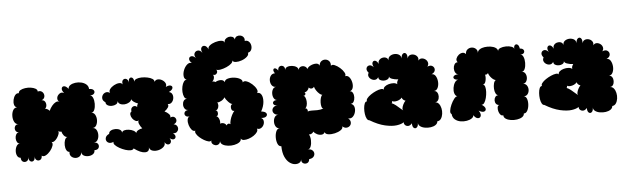

<svg xmlns="http://www.w3.org/2000/svg" viewBox="-56 -990 4583 1406"><g transform="rotate(-5 2236.0 -286.5)"><path d="M607 -481Q632 -481 640.5 -469Q649 -457 640.5 -445Q632 -433 607 -433Q623 -433 631 -414Q639 -395 639 -369.5Q639 -344 631 -325Q623 -306 607 -306Q626 -306 635.5 -289Q645 -272 645 -250Q645 -228 635.5 -211Q626 -194 607 -194Q626 -194 635.5 -178Q645 -162 645 -140.5Q645 -119 635.5 -103Q626 -87 607 -87Q631 -87 638.5 -73Q646 -59 638.5 -45Q631 -31 607 -31Q608 -13 594 -3Q580 7 560.5 8Q541 9 526 1Q511 -7 510 -25Q507 -3 493 6Q479 15 462 13Q445 11 433 -1Q421 -13 424 -35Q410 -35 402 -50Q394 -65 393.5 -86Q393 -107 399 -124Q405 -141 418 -145Q404 -145 393 -158Q382 -171 378 -188Q362 -186 354 -196Q360 -187 355.5 -172.5Q351 -158 341 -143.5Q331 -129 319 -121.5Q307 -114 298 -120Q310 -110 304 -91Q298 -72 282.5 -53Q267 -34 249 -24.5Q231 -15 219 -25Q219 -3 206 4.5Q193 12 180 4.5Q167 -3 167 -25Q167 0 155.5 8Q144 16 132 8Q120 0 120 -25Q121 -2 107 6Q93 14 79 7Q65 0 64 -23Q47 -24 39 -40Q31 -56 32.5 -76.5Q34 -97 43.5 -112.5Q53 -128 70 -127Q55 -127 47.5 -139.5Q40 -152 40 -168.5Q40 -185 47.5 -197.5Q55 -210 70 -210Q50 -210 43 -225Q36 -240 43 -255Q50 -270 70 -270Q50 -270 40 -288.5Q30 -307 30 -331.5Q30 -356 40 -374.5Q50 -393 70 -393Q54 -397 49.5 -414Q45 -431 49.5 -451Q54 -471 65 -484.5Q76 -498 92 -495Q92 -509 106 -517Q120 -525 141 -528Q162 -531 182.5 -528Q203 -525 217 -517Q231 -509 231 -495Q247 -500 258.5 -493Q270 -486 274.5 -473Q279 -460 274 -447.5Q269 -435 253 -429Q270 -429 278 -417Q286 -405 285 -389.5Q284 -374 273 -365Q291 -364 306 -347Q314 -366 327.5 -382.5Q341 -399 356 -406.5Q371 -414 384 -406Q370 -415 369 -428.5Q368 -442 376 -454Q384 -466 396.5 -470.5Q409 -475 423 -467Q405 -488 408 -502.5Q411 -517 425.5 -517Q440 -517 458 -495Q458 -512 473 -522Q488 -532 510 -535Q532 -538 554 -533Q576 -528 591 -515Q606 -502 607 -481Z M894 -19Q889 -8 872 -7.5Q855 -7 833 -14Q811 -21 790.5 -32.5Q770 -44 758.5 -56.5Q747 -69 752 -80Q732 -71 718 -76Q704 -81 699 -93Q694 -105 699.5 -118.5Q705 -132 725 -141Q725 -156 739.5 -164Q754 -172 773 -172Q792 -172 806 -164Q820 -156 820 -141Q823 -153 837.5 -157Q852 -161 871 -158.5Q890 -156 905 -148Q920 -140 923 -129Q925 -141 939.5 -149.5Q954 -158 970 -160Q956 -176 948.5 -195Q941 -214 951 -222Q939 -213 926 -219Q913 -225 903 -238.5Q893 -252 891.5 -267Q890 -282 902 -290Q899 -308 907 -317.5Q915 -327 926.5 -327.5Q938 -328 947 -318Q945 -331 955 -344Q938 -350 924.5 -359.5Q911 -369 908 -380Q905 -366 890 -357Q875 -348 857 -346.5Q839 -345 824.5 -352Q810 -359 807 -376Q808 -360 794.5 -352Q781 -344 763 -343.5Q745 -343 731.5 -351Q718 -359 718 -374Q700 -385 697.5 -400Q695 -415 703 -428Q711 -441 726 -445.5Q741 -450 758 -439Q750 -452 761 -467Q772 -482 791 -492.5Q810 -503 828.5 -504.5Q847 -506 855 -493Q850 -516 860.5 -526Q871 -536 884.5 -530.5Q898 -525 902 -502Q900 -525 909.5 -533.5Q919 -542 929.5 -535Q940 -528 942 -505Q943 -518 958.5 -524.5Q974 -531 996 -531.5Q1018 -532 1040 -527.5Q1062 -523 1076 -514Q1090 -505 1089 -491Q1097 -506 1113.5 -507Q1130 -508 1145.5 -499Q1161 -490 1168.5 -476Q1176 -462 1168 -447Q1192 -459 1205.5 -453.5Q1219 -448 1215.5 -434Q1212 -420 1187 -408Q1205 -404 1211.5 -389.5Q1218 -375 1215 -358Q1212 -341 1200.5 -329.5Q1189 -318 1171 -321Q1179 -309 1169 -294.5Q1159 -280 1143 -269Q1161 -261 1174 -247.5Q1187 -234 1181 -221Q1202 -230 1214 -219.5Q1226 -209 1224 -193Q1222 -177 1201 -169Q1218 -167 1225.5 -155.5Q1233 -144 1231 -131.5Q1229 -119 1219 -110.5Q1209 -102 1191 -105Q1209 -90 1207.5 -77Q1206 -64 1193.5 -60.5Q1181 -57 1163 -71Q1175 -52 1169 -39Q1163 -26 1149 -26Q1135 -26 1123 -45Q1128 -25 1112.5 -10.5Q1097 4 1074 9.5Q1051 15 1031 9Q1011 3 1006 -17Q1008 16 975.5 16.5Q943 17 894 -19Z M1848 -207Q1877 -204 1885 -191.5Q1893 -179 1882 -168Q1871 -157 1843 -160Q1858 -153 1860.5 -137.5Q1863 -122 1856 -107.5Q1849 -93 1835.5 -85.5Q1822 -78 1806 -85Q1812 -73 1803 -59.5Q1794 -46 1777 -34.5Q1760 -23 1740 -16.5Q1720 -10 1704 -10.5Q1688 -11 1682 -23Q1683 -6 1668 4.5Q1653 15 1630.5 19.5Q1608 24 1585 21.5Q1562 19 1546 9.5Q1530 0 1529 -17Q1527 -1 1516 5.5Q1505 12 1492.5 9.5Q1480 7 1471.5 -2.5Q1463 -12 1466 -28Q1460 -19 1445 -22.5Q1430 -26 1412 -36.5Q1394 -47 1379 -60.5Q1364 -74 1357 -87.5Q1350 -101 1356 -109Q1341 -105 1329 -119Q1317 -133 1310.5 -154Q1304 -175 1306.5 -193.5Q1309 -212 1323 -217Q1301 -214 1292 -225.5Q1283 -237 1289.5 -250Q1296 -263 1318 -265Q1301 -264 1292 -276.5Q1283 -289 1282.5 -305Q1282 -321 1290 -334Q1298 -347 1316 -347Q1302 -348 1295 -363Q1288 -378 1286.5 -398.5Q1285 -419 1289.5 -439.5Q1294 -460 1303 -473.5Q1312 -487 1325 -486Q1307 -493 1305 -514.5Q1303 -536 1312.5 -559.5Q1322 -583 1338.5 -597.5Q1355 -612 1373 -605Q1354 -623 1356 -637.5Q1358 -652 1373 -654.5Q1388 -657 1406 -639Q1392 -660 1400 -675.5Q1408 -691 1425.5 -692Q1443 -693 1457 -672Q1445 -697 1453 -711Q1461 -725 1477 -722Q1493 -719 1505 -693Q1500 -709 1516 -722Q1532 -735 1556.5 -742.5Q1581 -750 1602 -748.5Q1623 -747 1627 -731Q1624 -747 1633.5 -757.5Q1643 -768 1657.5 -771.5Q1672 -775 1685 -770Q1698 -765 1702 -749Q1706 -766 1718.5 -771.5Q1731 -777 1745 -774Q1759 -771 1767.5 -760Q1776 -749 1773 -732Q1791 -736 1803 -724.5Q1815 -713 1818 -695.5Q1821 -678 1814 -663Q1807 -648 1789 -644Q1794 -630 1778.5 -615.5Q1763 -601 1739.5 -592.5Q1716 -584 1695.5 -584.5Q1675 -585 1669 -599Q1673 -588 1659.5 -575.5Q1646 -563 1623.5 -553Q1601 -543 1579.5 -539Q1558 -535 1547 -541Q1558 -526 1547.5 -512.5Q1537 -499 1519 -506Q1528 -497 1524.5 -480.5Q1521 -464 1510 -457Q1524 -458 1533 -451Q1551 -462 1572 -462Q1593 -462 1602 -444Q1603 -461 1623.5 -467.5Q1644 -474 1670 -471.5Q1696 -469 1715 -458.5Q1734 -448 1732 -431Q1742 -443 1762 -435.5Q1782 -428 1801.5 -410.5Q1821 -393 1830.5 -374Q1840 -355 1830 -344Q1851 -348 1862 -328.5Q1873 -309 1870.5 -276Q1868 -243 1848 -207ZM1653 -229Q1639 -228 1633.5 -239Q1628 -250 1630 -263Q1632 -276 1643 -280Q1630 -282 1613 -300Q1596 -318 1589 -334Q1582 -320 1564.5 -310Q1547 -300 1533 -301Q1540 -292 1539.5 -278Q1539 -264 1532 -253.5Q1525 -243 1511 -244Q1525 -245 1529.5 -233.5Q1534 -222 1530 -211Q1526 -200 1514 -200Q1524 -201 1531 -191.5Q1538 -182 1541 -168.5Q1544 -155 1541 -144Q1553 -150 1567.5 -145Q1582 -140 1587 -127Q1591 -136 1599.5 -138.5Q1608 -141 1616 -134Q1615 -146 1620 -164.5Q1625 -183 1634 -200.5Q1643 -218 1653 -229Z M1973 59Q1955 59 1946.5 39Q1938 19 1938 -7Q1938 -33 1946.5 -53Q1955 -73 1973 -73Q1954 -73 1944.5 -88Q1935 -103 1935 -123Q1935 -143 1944.5 -158Q1954 -173 1973 -173Q1952 -173 1941.5 -183.5Q1931 -194 1931 -207Q1931 -220 1941.5 -230.5Q1952 -241 1973 -241Q1951 -241 1943.5 -251Q1936 -261 1943.5 -271Q1951 -281 1973 -281Q1957 -281 1948.5 -295.5Q1940 -310 1940 -329Q1940 -348 1948.5 -362.5Q1957 -377 1973 -377Q1952 -377 1941.5 -392Q1931 -407 1931 -427Q1931 -447 1941.5 -462Q1952 -477 1973 -477Q1961 -494 1963.5 -504Q1966 -514 1976.5 -513Q1987 -512 1999 -495Q1999 -517 2011.5 -524Q2024 -531 2037 -524Q2050 -517 2050 -495Q2052 -510 2067 -516Q2082 -522 2101.5 -520Q2121 -518 2134.5 -509Q2148 -500 2147 -486Q2152 -504 2166.5 -509Q2181 -514 2195 -507.5Q2209 -501 2212 -487Q2219 -502 2238.5 -511.5Q2258 -521 2278 -521Q2298 -521 2304 -504Q2306 -526 2319.5 -536Q2333 -546 2349.5 -544.5Q2366 -543 2377 -530.5Q2388 -518 2386 -496Q2395 -506 2414 -498Q2433 -490 2452 -473.5Q2471 -457 2481 -439Q2491 -421 2483 -411Q2501 -415 2513.5 -400Q2526 -385 2531 -362.5Q2536 -340 2530.5 -321Q2525 -302 2507 -298Q2522 -298 2529.5 -284Q2537 -270 2536.5 -251.5Q2536 -233 2528.5 -219.5Q2521 -206 2506 -206Q2526 -200 2531.5 -182Q2537 -164 2531.5 -143Q2526 -122 2512 -109Q2498 -96 2478 -102Q2494 -88 2495 -72.5Q2496 -57 2486.5 -46.5Q2477 -36 2461.5 -34.5Q2446 -33 2430 -47Q2434 -32 2416 -19.5Q2398 -7 2372 -1Q2346 5 2324 2Q2302 -1 2298 -16Q2291 -1 2274.5 0.5Q2258 2 2241.5 -6Q2225 -14 2216 -27Q2211 -18 2202 -13Q2193 -8 2182 -9Q2192 7 2193 33Q2194 59 2186.5 79.5Q2179 100 2162 100Q2184 98 2196 108Q2208 118 2209 132Q2210 146 2200 157.5Q2190 169 2168 171Q2166 193 2150.5 199Q2135 205 2121 196.5Q2107 188 2109 166Q2108 183 2094.5 191.5Q2081 200 2061 198.5Q2041 197 2021 182Q2001 167 1987.5 137Q1974 107 1973 59ZM2304 -189Q2295 -190 2291 -203.5Q2287 -217 2287.5 -235Q2288 -253 2292.5 -268.5Q2297 -284 2305 -290Q2296 -290 2284 -300.5Q2272 -311 2262 -326Q2252 -341 2249 -354Q2242 -343 2230 -342.5Q2218 -342 2210 -352Q2208 -340 2197.5 -329.5Q2187 -319 2176 -320Q2185 -313 2181 -303Q2177 -293 2162 -295Q2173 -295 2179 -282.5Q2185 -270 2186.5 -252.5Q2188 -235 2183.5 -220Q2179 -205 2170 -201Q2180 -203 2185.5 -194Q2191 -185 2188 -177Q2198 -182 2216.5 -181.5Q2235 -181 2258 -181Q2281 -181 2304 -189Z M2632 -74Q2621 -74 2613.5 -87.5Q2606 -101 2603 -122Q2600 -143 2601.5 -164Q2603 -185 2609 -199.5Q2615 -214 2627 -214Q2622 -223 2632 -236Q2642 -249 2660.5 -261.5Q2679 -274 2699.5 -283Q2720 -292 2736 -294Q2752 -296 2757 -287Q2755 -300 2766.5 -310Q2778 -320 2796 -325Q2814 -330 2831.5 -329Q2849 -328 2859 -319Q2855 -335 2869 -354Q2844 -355 2823 -362.5Q2802 -370 2803 -383Q2803 -368 2791 -361Q2779 -354 2763.5 -354Q2748 -354 2736 -361Q2724 -368 2724 -383Q2715 -368 2701 -366Q2687 -364 2673.5 -371.5Q2660 -379 2654 -392.5Q2648 -406 2657 -421Q2640 -440 2644.5 -455.5Q2649 -471 2665 -474Q2681 -477 2698 -458Q2686 -481 2692 -494Q2698 -507 2711.5 -504.5Q2725 -502 2737 -478Q2733 -494 2741.5 -505.5Q2750 -517 2764.5 -521Q2779 -525 2792.5 -520Q2806 -515 2810 -499Q2809 -519 2823 -529.5Q2837 -540 2856 -541Q2875 -542 2890 -533Q2905 -524 2906 -504Q2908 -531 2920 -539Q2932 -547 2942 -537Q2952 -527 2950 -500Q2955 -518 2969 -523.5Q2983 -529 2998.5 -524.5Q3014 -520 3023 -507.5Q3032 -495 3027 -478Q3038 -492 3053 -491.5Q3068 -491 3080.5 -481.5Q3093 -472 3096.5 -457Q3100 -442 3089 -428Q3113 -439 3128 -428Q3143 -417 3141 -399Q3139 -381 3115 -370Q3135 -371 3145.5 -352.5Q3156 -334 3157.5 -310Q3159 -286 3150 -266.5Q3141 -247 3121 -246Q3137 -246 3145 -233.5Q3153 -221 3153 -204.5Q3153 -188 3145 -175.5Q3137 -163 3121 -163Q3139 -163 3150 -149.5Q3161 -136 3165.5 -115.5Q3170 -95 3167 -74Q3164 -53 3154 -38.5Q3144 -24 3127 -23Q3126 -7 3111.5 3Q3097 13 3076 16Q3055 19 3033.5 15.5Q3012 12 2998 1.5Q2984 -9 2984 -25Q2984 0 2973 9Q2962 18 2951 9.5Q2940 1 2940 -25Q2927 -9 2913 -8Q2899 -7 2889.5 -16Q2880 -25 2881 -38Q2865 -25 2829.5 -20Q2794 -15 2743 -26.5Q2692 -38 2632 -74ZM2888 -123Q2879 -128 2881 -141Q2883 -154 2890.5 -169Q2898 -184 2908 -194Q2899 -196 2891.5 -203Q2884 -210 2882 -219Q2875 -209 2861 -202.5Q2847 -196 2832.5 -195Q2818 -194 2809 -200Q2812 -191 2805 -184Q2819 -179 2835.5 -166Q2852 -153 2866 -140Q2880 -127 2888 -123Z M3236 -67Q3225 -72 3227.5 -92Q3230 -112 3240.5 -135.5Q3251 -159 3264.5 -176.5Q3278 -194 3289 -193Q3274 -198 3268.5 -216Q3263 -234 3266.5 -256.5Q3270 -279 3280.5 -295.5Q3291 -312 3306 -313Q3282 -315 3275 -324.5Q3268 -334 3277.5 -343.5Q3287 -353 3313 -353Q3297 -353 3289 -366.5Q3281 -380 3281 -397Q3281 -414 3289 -427.5Q3297 -441 3313 -441Q3302 -454 3307 -468.5Q3312 -483 3325 -494Q3338 -505 3353 -506.5Q3368 -508 3379 -495Q3379 -517 3392.5 -528Q3406 -539 3423 -539Q3440 -539 3453.5 -528Q3467 -517 3467 -495Q3467 -511 3482 -521Q3497 -531 3519 -534Q3541 -537 3563 -534Q3585 -531 3600 -521Q3615 -511 3615 -495Q3615 -510 3633 -517.5Q3651 -525 3675 -525.5Q3699 -526 3717 -519Q3735 -512 3735 -498Q3732 -521 3741 -529.5Q3750 -538 3761 -531Q3772 -524 3775 -501Q3796 -500 3802.5 -488.5Q3809 -477 3801.5 -466.5Q3794 -456 3773 -457Q3789 -457 3797 -438Q3805 -419 3805 -393.5Q3805 -368 3797 -349Q3789 -330 3773 -330Q3791 -330 3799.5 -316.5Q3808 -303 3808 -286Q3808 -269 3799.5 -255.5Q3791 -242 3773 -242Q3793 -242 3803 -228Q3813 -214 3813 -196Q3813 -178 3803 -164Q3793 -150 3773 -150Q3789 -149 3796 -129.5Q3803 -110 3801 -85Q3799 -60 3789 -42Q3779 -24 3763 -25Q3763 -9 3748 1Q3733 11 3710 14.5Q3687 18 3664.5 14.5Q3642 11 3627 1Q3612 -9 3612 -25Q3600 -22 3591 -32Q3582 -42 3578 -57.5Q3574 -73 3576 -86.5Q3578 -100 3590 -103Q3574 -103 3566 -113.5Q3558 -124 3558 -138.5Q3558 -153 3566 -164Q3574 -175 3590 -175Q3577 -175 3569.5 -189.5Q3562 -204 3561 -224.5Q3560 -245 3564.5 -263Q3569 -281 3580 -287Q3566 -288 3549 -306Q3532 -324 3527 -343Q3519 -330 3505 -333Q3510 -311 3504 -286.5Q3498 -262 3482 -262Q3494 -260 3498.5 -244.5Q3503 -229 3502 -206.5Q3501 -184 3495.5 -162.5Q3490 -141 3481 -127.5Q3472 -114 3460 -116Q3485 -100 3487.5 -85Q3490 -70 3475.5 -64.5Q3461 -59 3435 -75Q3452 -50 3447 -34.5Q3442 -19 3425.5 -20Q3409 -21 3393 -45Q3394 -32 3379.5 -22Q3365 -12 3342.5 -8Q3320 -4 3296.5 -8Q3273 -12 3255.5 -26.5Q3238 -41 3236 -67Z M3918 -74Q3907 -74 3899.5 -87.5Q3892 -101 3889 -122Q3886 -143 3887.5 -164Q3889 -185 3895 -199.5Q3901 -214 3913 -214Q3908 -223 3918 -236Q3928 -249 3946.5 -261.5Q3965 -274 3985.5 -283Q4006 -292 4022 -294Q4038 -296 4043 -287Q4041 -300 4052.5 -310Q4064 -320 4082 -325Q4100 -330 4117.5 -329Q4135 -328 4145 -319Q4141 -335 4155 -354Q4130 -355 4109 -362.5Q4088 -370 4089 -383Q4089 -368 4077 -361Q4065 -354 4049.5 -354Q4034 -354 4022 -361Q4010 -368 4010 -383Q4001 -368 3987 -366Q3973 -364 3959.5 -371.5Q3946 -379 3940 -392.5Q3934 -406 3943 -421Q3926 -440 3930.5 -455.5Q3935 -471 3951 -474Q3967 -477 3984 -458Q3972 -481 3978 -494Q3984 -507 3997.5 -504.5Q4011 -502 4023 -478Q4019 -494 4027.5 -505.5Q4036 -517 4050.5 -521Q4065 -525 4078.5 -520Q4092 -515 4096 -499Q4095 -519 4109 -529.5Q4123 -540 4142 -541Q4161 -542 4176 -533Q4191 -524 4192 -504Q4194 -531 4206 -539Q4218 -547 4228 -537Q4238 -527 4236 -500Q4241 -518 4255 -523.5Q4269 -529 4284.5 -524.5Q4300 -520 4309 -507.5Q4318 -495 4313 -478Q4324 -492 4339 -491.5Q4354 -491 4366.5 -481.5Q4379 -472 4382.5 -457Q4386 -442 4375 -428Q4399 -439 4414 -428Q4429 -417 4427 -399Q4425 -381 4401 -370Q4421 -371 4431.5 -352.5Q4442 -334 4443.5 -310Q4445 -286 4436 -266.5Q4427 -247 4407 -246Q4423 -246 4431 -233.5Q4439 -221 4439 -204.5Q4439 -188 4431 -175.5Q4423 -163 4407 -163Q4425 -163 4436 -149.5Q4447 -136 4451.5 -115.5Q4456 -95 4453 -74Q4450 -53 4440 -38.5Q4430 -24 4413 -23Q4412 -7 4397.5 3Q4383 13 4362 16Q4341 19 4319.5 15.5Q4298 12 4284 1.5Q4270 -9 4270 -25Q4270 0 4259 9Q4248 18 4237 9.5Q4226 1 4226 -25Q4213 -9 4199 -8Q4185 -7 4175.5 -16Q4166 -25 4167 -38Q4151 -25 4115.5 -20Q4080 -15 4029 -26.5Q3978 -38 3918 -74ZM4174 -123Q4165 -128 4167 -141Q4169 -154 4176.5 -169Q4184 -184 4194 -194Q4185 -196 4177.5 -203Q4170 -210 4168 -219Q4161 -209 4147 -202.5Q4133 -196 4118.5 -195Q4104 -194 4095 -200Q4098 -191 4091 -184Q4105 -179 4121.5 -166Q4138 -153 4152 -140Q4166 -127 4174 -123Z"/></g></svg>

Font: Rubik Bubbles
Style: Regular
Weight: 400
Designer: Hubert and Fischer, NaN
Foundry: Hubert and Fischer, NaN
Version: Version 2.200